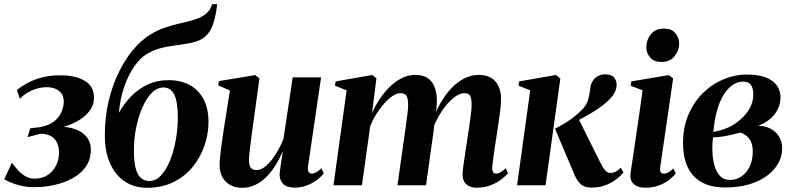

<svg xmlns="http://www.w3.org/2000/svg" viewBox="-33 -882 3772 914"><path d="M131 9Q95 9 66 2Q37 -5 16.8 -14Q-3.5 -23 -13 -28L23.5 -107.5Q35.5 -91 51.2 -73.2Q67 -55.5 87.2 -43.5Q107.5 -31.5 131 -31.5Q168 -31.5 194 -48.8Q220 -66 234 -94.2Q248 -122.5 248 -155Q248 -182 238.5 -202.5Q229 -223 209.2 -234.2Q189.5 -245.5 158.5 -245L98 -229L111.5 -271.5L153 -276Q198.5 -283.5 224 -303.8Q249.5 -324 260 -349.8Q270.5 -375.5 270.5 -397.5Q270.5 -432 247.8 -449.5Q225 -467 189.5 -467Q167 -467 143.2 -460.2Q119.5 -453.5 98.2 -441Q77 -428.5 61.5 -411.5L47.5 -453.5Q69.5 -471.5 99.2 -487.5Q129 -503.5 167.2 -513.5Q205.5 -523.5 252.5 -523.5Q327 -523.5 370.8 -497Q414.5 -470.5 414.5 -417.5Q414.5 -384 396 -357.8Q377.5 -331.5 347 -312.2Q316.5 -293 280 -281.2Q243.5 -269.5 208 -265L204.5 -274Q268.5 -283.5 312 -271.2Q355.5 -259 377.5 -232.2Q399.5 -205.5 399.5 -170Q399.5 -123 375.8 -89Q352 -55 312.8 -33.5Q273.5 -12 226 -1.5Q178.5 9 131 9Z M1001 -862 998 -841Q992 -796.5 980 -763.2Q968 -730 944.8 -708.8Q921.5 -687.5 879.5 -678.5Q869.5 -676.5 858 -674.5Q846.5 -672.5 834 -670.5Q813.5 -667 785.8 -663.5Q758 -660 727 -651.5Q696 -643 665.5 -624.5Q634.5 -606.5 606 -565.5Q577.5 -524.5 558 -467.8Q538.5 -411 533 -345Q557.5 -389 592 -424.2Q626.5 -459.5 670.8 -480Q715 -500.5 768.5 -500.5Q828 -500.5 870.5 -477Q913 -453.5 936.2 -409.2Q959.5 -365 959.5 -301Q959.5 -245 940.8 -189.8Q922 -134.5 885.2 -88.8Q848.5 -43 793.5 -15.5Q738.5 12 666 12Q622 12 585.5 -4.5Q549 -21 522.2 -53Q495.5 -85 480.8 -131Q466 -177 466 -236Q466 -323 483.8 -399Q501.5 -475 532 -537.2Q562.5 -599.5 601 -645.2Q639.5 -691 681 -716.5Q717 -739 754 -751.2Q791 -763.5 825.8 -771.2Q860.5 -779 890 -787.8Q919.5 -796.5 941.2 -811.5Q963 -826.5 974 -854L977 -862ZM745.5 -465.5Q715 -465.5 689.5 -439.8Q664 -414 644.8 -370.5Q625.5 -327 614.8 -273Q604 -219 604.5 -161.5Q604.5 -115 612.2 -83.5Q620 -52 636.2 -36.2Q652.5 -20.5 678 -20.5Q709 -20.5 734 -47.5Q759 -74.5 776.8 -119Q794.5 -163.5 804 -216.8Q813.5 -270 813.5 -322.5Q813 -399.5 796.2 -432.5Q779.5 -465.5 745.5 -465.5Z M1120 12Q1086 12 1062 -1.8Q1038 -15.5 1025.2 -39.8Q1012.5 -64 1012.5 -96.5Q1012.5 -111 1014.5 -133Q1016.5 -155 1019.8 -179.8Q1023 -204.5 1026.5 -227.8Q1030 -251 1032.5 -268L1061.5 -451.5L1005.5 -475.5L1009 -496L1182 -524.5L1202 -509L1171 -282.5Q1168.5 -263 1165.2 -239Q1162 -215 1159 -191.8Q1156 -168.5 1154 -150.2Q1152 -132 1152 -123.5Q1152 -106.5 1155.2 -95.2Q1158.5 -84 1166.5 -78.2Q1174.5 -72.5 1188.5 -72.5Q1212 -72.5 1235.8 -94.2Q1259.5 -116 1280.8 -150Q1302 -184 1316.5 -221L1360.5 -514H1495.5L1433 -88Q1431 -71.5 1436.5 -63.5Q1442 -55.5 1451 -55.5Q1460.5 -55.5 1472.5 -61.8Q1484.5 -68 1496.5 -81L1508.5 -57Q1496 -40.5 1475.2 -25Q1454.5 -9.5 1427.8 0.8Q1401 11 1371 11Q1332.5 11 1315.5 -6Q1298.5 -23 1298 -49.5Q1298 -54.5 1299.5 -66.8Q1301 -79 1303.2 -95Q1305.5 -111 1308 -127.8Q1310.5 -144.5 1312.5 -158.5L1311 -159Q1297.5 -126 1278.8 -95.5Q1260 -65 1236 -40.8Q1212 -16.5 1183 -2.2Q1154 12 1120 12Z M1759 -509 1738 -343Q1752 -376 1773 -408.2Q1794 -440.5 1820.8 -467Q1847.5 -493.5 1878.5 -509.5Q1909.5 -525.5 1944.5 -525.5Q1983 -525.5 2006.2 -508Q2029.5 -490.5 2039.2 -458.2Q2049 -426 2046 -382.5Q2045.5 -374.5 2044 -362Q2042.5 -349.5 2040.5 -335.2Q2038.5 -321 2036 -308L2021 -294.5Q2038.5 -347 2062.8 -389.5Q2087 -432 2116.2 -462.5Q2145.5 -493 2178.5 -509.2Q2211.5 -525.5 2246 -525.5Q2298.5 -525.5 2325.2 -494.5Q2352 -463.5 2352 -412.5Q2352 -388.5 2348.8 -360.5Q2345.5 -332.5 2341 -302.2Q2336.5 -272 2332 -242Q2328 -215 2323.2 -184.8Q2318.5 -154.5 2315 -128Q2311.5 -101.5 2310 -85Q2310 -67.5 2315 -61.5Q2320 -55.5 2328 -55.5Q2337 -55.5 2348.5 -61.2Q2360 -67 2374 -81L2385.5 -57.5Q2374.5 -44.5 2354.2 -28.5Q2334 -12.5 2304.2 -0.5Q2274.5 11.5 2234.5 11.5Q2216.5 11.5 2201.2 4.5Q2186 -2.5 2177.5 -16.2Q2169 -30 2169 -51Q2169 -64.5 2172.8 -93.2Q2176.5 -122 2182 -156.8Q2187.5 -191.5 2192 -221.5Q2197 -254 2201.5 -285.2Q2206 -316.5 2209.2 -342.5Q2212.5 -368.5 2212 -385Q2212 -413 2205 -425.8Q2198 -438.5 2177 -438.5Q2158 -438.5 2135.8 -423.2Q2113.5 -408 2091.2 -381Q2069 -354 2049.8 -318.5Q2030.5 -283 2018 -242.5L2039.5 -327.5Q2037.5 -309.5 2035.8 -294.8Q2034 -280 2032 -265.2Q2030 -250.5 2027.5 -232L1995 0H1859L1890.5 -221.5Q1895 -254 1899.5 -285.5Q1904 -317 1907 -343Q1910 -369 1910 -384.5Q1909.5 -413 1902.2 -425.8Q1895 -438.5 1873.5 -438.5Q1856 -438.5 1835.5 -424.8Q1815 -411 1794.8 -388Q1774.5 -365 1757.2 -336.8Q1740 -308.5 1729 -279.5L1690 0H1554.5L1617 -452L1561.5 -474L1565 -494.5L1739 -525Z M2428.5 0 2491 -452 2435 -474.5 2438.5 -494.5 2613.5 -525 2634.5 -508.5 2564 0ZM2782.5 11Q2759.5 11 2743.5 2.8Q2727.5 -5.5 2715.8 -23.8Q2704 -42 2693 -71L2609 -269Q2636.5 -283.5 2658.8 -297.2Q2681 -311 2699.5 -325.5Q2718 -340 2734 -356Q2759 -379.5 2767 -408.5Q2775 -437.5 2776.5 -459.5Q2779 -482 2789 -497.2Q2799 -512.5 2814.2 -520.2Q2829.5 -528 2846.5 -528Q2878 -528 2890 -513.5Q2902 -499 2902.5 -480Q2902.5 -454.5 2888.5 -433.5Q2874.5 -412.5 2853.5 -395Q2840 -382 2816 -365.8Q2792 -349.5 2763 -333Q2734 -316.5 2705.2 -302Q2676.5 -287.5 2651.5 -277.5L2718.5 -321.5L2824.5 -108.5Q2837 -83.5 2848 -71Q2859 -58.5 2874 -58.5Q2884 -58.5 2896.5 -64.2Q2909 -70 2922.5 -83.5L2935 -61Q2923.5 -46.5 2902.5 -29.8Q2881.5 -13 2851.2 -1Q2821 11 2782.5 11Z M3037.5 11.5Q3017.5 11.5 3000.8 4.8Q2984 -2 2974.8 -17Q2965.5 -32 2968.5 -56.5Q2969.5 -65.5 2973.8 -92.2Q2978 -119 2983.8 -159.2Q2989.5 -199.5 2996.8 -247.8Q3004 -296 3011.5 -348.5Q3019 -401 3026 -452L2969 -474L2972.5 -494.5L3150.5 -524.5L3171.5 -509L3110 -87.5Q3107.5 -69 3112.5 -62.2Q3117.5 -55.5 3126.5 -55.5Q3137.5 -55.5 3147.8 -60.8Q3158 -66 3172 -80L3184 -56.5Q3171.5 -40.5 3151.2 -24.8Q3131 -9 3102.5 1.2Q3074 11.5 3037.5 11.5ZM3114.5 -587Q3081.5 -587 3062.5 -608Q3043.5 -629 3044 -656.5Q3044.5 -694 3066.5 -720Q3088.5 -746 3127 -746Q3164 -746 3182 -724.2Q3200 -702.5 3200 -676Q3199.5 -640 3177.8 -613.5Q3156 -587 3114.5 -587Z M3419.5 10.5Q3367 10.5 3329 -4.2Q3291 -19 3266.5 -46.8Q3242 -74.5 3230.2 -113.5Q3218.5 -152.5 3218.5 -200.5Q3218.5 -275 3243.8 -335Q3269 -395 3312.2 -438Q3355.5 -481 3410.2 -504Q3465 -527 3523 -527Q3581.5 -527 3616.5 -511.8Q3651.5 -496.5 3667 -472Q3682.5 -447.5 3682.5 -419Q3682.5 -388.5 3669.8 -362.2Q3657 -336 3633 -315.8Q3609 -295.5 3576.5 -283Q3609.5 -283 3635.2 -269.2Q3661 -255.5 3675.8 -231.5Q3690.5 -207.5 3690.5 -176Q3690.5 -138.5 3671.8 -104.8Q3653 -71 3617.8 -45Q3582.5 -19 3532.2 -4.2Q3482 10.5 3419.5 10.5ZM3442 -25.5Q3472 -25.5 3496.2 -42Q3520.5 -58.5 3535.2 -88.2Q3550 -118 3550.5 -157.5Q3551 -184.5 3543.5 -203.2Q3536 -222 3522.5 -233.5Q3509 -245 3491.5 -251Q3480.5 -248.5 3467.2 -245Q3454 -241.5 3439.8 -238.2Q3425.5 -235 3409.5 -232.5Q3398.5 -231 3386.5 -229.5Q3374.5 -228 3361 -227.5Q3359.5 -216.5 3358.8 -203Q3358 -189.5 3358 -175.5Q3358 -135.5 3366.2 -101.2Q3374.5 -67 3393 -46.2Q3411.5 -25.5 3442 -25.5ZM3363 -254Q3386.5 -258 3407 -264.8Q3427.5 -271.5 3444.5 -280.2Q3461.5 -289 3473 -298Q3497.5 -316 3515.2 -336.8Q3533 -357.5 3543 -381.5Q3553 -405.5 3553 -431Q3553 -462 3541.8 -477.8Q3530.5 -493.5 3505 -493.5Q3477.5 -493.5 3453.5 -476.8Q3429.5 -460 3410.8 -429Q3392 -398 3379.8 -353.8Q3367.5 -309.5 3363 -254Z"/></svg>

Font: Merriweather 120pt
Style: Bold Italic
Weight: 700
Italic angle: -7.8°
Version: Version 2.101